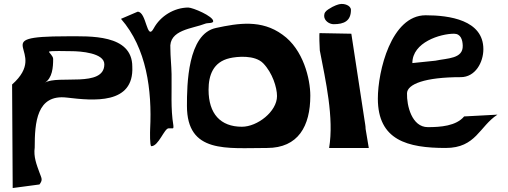

<svg xmlns="http://www.w3.org/2000/svg" viewBox="-20 -746 2559 968"><path d="M206 -329C243.9 -352.6 248 -406.2 248 -449C248 -463.6 227 -480.6 227 -485C227 -491.1 320.9 -488 338 -488C386.3 -488 506 -479.2 506 -422C506 -301.9 271.2 -369.5 206 -329ZM44 202 179 184C196.8 160 190 154.1 179 124C164.4 83.8 148.5 44.3 155 -2C155 -127.9 164.6 -272 317 -254C449.2 -238.4 656.2 -217 647 -410C647 -574.8 431.4 -563 317 -563C-101.9 -563 237.1 -493.3 41 -320Z M590 -651C719.1 -503.5 746.8 -291.5 737 -96C736.4 -83.5 734.7 -9 743 -9C779.5 -9 808.4 -99 830 -99H851C856.2 -99 854 -111.5 854 -114C839.9 -198.9 846.5 -286 845 -372C844.3 -414.1 839 -462.6 839 -501C829.8 -596.7 950.8 -600.8 1016 -627C1026.1 -631.1 1055 -627.4 1055 -639C1055 -664.4 951.7 -708 929 -708C857.7 -707.5 788.4 -664.9 755 -603C719 -536.2 719.8 -687 674 -687Z M1376.6 -261.5C1376.6 -183.7 1277.5 -107 1199.7 -107C1091.5 -107 1031.5 -172.4 1031.5 -293.5C1031.5 -366.5 1054.6 -433.5 1138.1 -452.7C1173.5 -460.9 1264.8 -470.7 1307.4 -426.5C1353.4 -378.7 1376.6 -305.5 1376.6 -261.5ZM1326.4 0C1483.7 0 1544.5 -110.3 1544.5 -263.5C1544.5 -347.2 1509.6 -496.9 1404.2 -571.2C1298 -648.9 1180.1 -628.8 1069.7 -605.2C925.2 -576 922.5 -316.8 922.5 -212.5C922.5 29.5 1123.7 0 1326.4 0Z M1692.3 -725C1686.6 -723.8 1665.3 -719 1635.3 -699C1621.3 -689.6 1614.3 -681.1 1614.3 -666C1614.3 -641.4 1640.3 -624 1662.3 -624C1714.4 -624 1749.3 -640.1 1749.3 -696C1749.3 -718.4 1715.3 -730 1692.3 -725ZM1639.3 0H1839.3L1823.3 -96C1823.3 -111.4 1819.3 -128.9 1817.3 -144L1751.3 -576L1592.3 -579C1587.4 -590 1591.8 -494.9 1592.3 -492C1621.4 -340.4 1664.7 -152.2 1639.3 0Z M2059 -428C2059 -533.2 2200.5 -576 2269 -576C2303.1 -576 2312.1 -545.3 2313 -516C2315 -449 2236 -453 2175 -440ZM2303 -357C2376.6 -357 2417 -431.9 2417 -498C2417 -645.3 2245 -669 2126 -669C1951.7 -669 1885 -385.7 1885 -249C1885 -38.7 2034.6 0 2227 0C2380 0 2397 -109.2 2488 -168L2320 -159C2279.7 -110.7 2200.6 -105 2137 -105C2056 -105 2030.2 -213.9 2032 -276C2033.3 -321.5 2121.5 -357 2303 -357Z"/></svg>

Font: Rocketfuel
Style: Regular
Weight: 400
Designer: Mew Too
Foundry: Cannot Into Space Fonts.
Version: Version 0.27